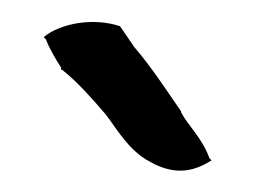

<svg xmlns="http://www.w3.org/2000/svg" viewBox="-20 -736 234 176"><path d="M20 -702 22 -700C26 -690 31 -682 36 -674V-672H37C51 -661 65 -645 77 -631C87 -618 98 -598 117 -588C143 -573 161 -581 174 -589L172 -591C165 -610 153 -620 146 -633V-634C132 -654 120 -673 103 -693L90 -712C66 -720 36 -715 20 -702Z"/></svg>

Font: SolarCharger
Style: 750
Weight: 700
Designer: Mew Too
Foundry: Cannot Into Space Fonts/KineticPlasma Fonts
Version: Version 1.100